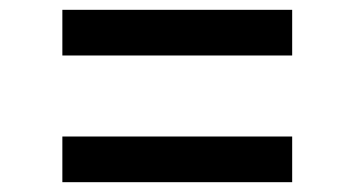

<svg xmlns="http://www.w3.org/2000/svg" viewBox="-20 -561 722 391"><path d="M575 -541V-448H107V-541ZM575 -283V-190H107V-283Z"/></svg>

Font: SUITE SemiBold
Style: Regular
Weight: 600
Designer: Sun
Foundry: Sun
Version: Version 2.040